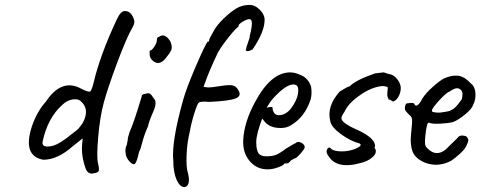

<svg xmlns="http://www.w3.org/2000/svg" viewBox="-20 -685 1952 780"><path d="M192 -92Q222 -99 276 -144Q279 -146 288 -153Q297 -160 300 -164Q303 -168 309 -175.5Q315 -183 318 -189Q345 -242 308 -274Q298 -284 275.5 -281Q253 -278 233 -259Q173 -205 153 -109Q149 -83 192 -92ZM361 19Q336 25 327 -3Q309 -54 314 -102L316 -123L277 -92Q214 -36 156 -36Q71 -51 109 -170Q130 -232 167 -273Q232 -370 313 -323Q338 -311 345 -313Q352 -315 360 -348Q387 -463 455 -607Q471 -642 489 -640Q511 -640 523 -610Q530 -594 520 -577Q494 -532 456 -430Q418 -328 402 -269.5Q386 -211 379 -129Q372 -47 378 -22.5Q384 2 381 9.5Q378 17 361 19Z M495 -96 499 -117Q498 -123 507 -150Q525 -190 555 -291Q555 -303 571 -304Q583 -308 589 -304.5Q595 -301 605 -285Q620 -270 602.5 -231Q585 -192 581 -171Q566 -138 558.5 -108Q551 -78 545 -68Q536 -27 528.5 -20Q521 -13 506.5 -28.5Q492 -44 490 -64Q488 -84 495 -96ZM627 -536Q650 -552 672 -517Q680 -497 677 -485.5Q674 -474 655 -451Q628 -415 601 -438Q589 -448 588 -463Q587 -478 589 -479Q597 -480 607.5 -496.5Q618 -513 617.5 -523.5Q617 -534 627 -536Z M1055 -604Q1055 -556 1006 -484Q985 -473 979 -480Q977 -482 980 -486Q980 -488 982 -496Q989 -518 992 -525.5Q995 -533 995 -541Q1012 -607 994 -607Q985 -608 967 -597.5Q949 -587 949 -580V-576Q944 -577 913.5 -539.5Q883 -502 866 -473Q827 -392 807 -332L823 -330Q837 -329 875.5 -335.5Q914 -342 928.5 -337Q943 -332 951.5 -312.5Q960 -293 934.5 -284Q909 -275 831 -271Q794 -274 788 -268Q782 -265 769.5 -225Q757 -185 751 -150Q740 -106 738 -55.5Q736 -5 743 16Q756 66 732 75Q712 77 698 46.5Q684 16 684 -32Q676 -108 724 -279Q738 -329 777 -419Q816 -509 824 -516Q828 -515 829 -517.5Q830 -520 830 -523Q830 -526 833.5 -532.5Q837 -539 843 -549.5Q849 -560 853 -568Q873 -597 903 -623Q933 -649 952.5 -657Q972 -665 994 -665Q1016 -665 1035.5 -645.5Q1055 -626 1055 -604Z M1087 -249Q1087 -235 1094 -226Q1101 -217 1112 -217Q1142 -217 1164 -247Q1186 -277 1190.5 -304Q1195 -331 1184 -339Q1160 -351 1116 -312Q1089 -287 1076 -268L1063 -247Q1071 -250 1079 -250.5Q1087 -251 1087 -249ZM1045 -203Q1021 -139 1021 -108Q1021 -77 1029.5 -63.5Q1038 -50 1061.5 -50Q1085 -50 1100 -55.5Q1115 -61 1143 -82L1177 -102Q1181 -102 1185 -107Q1194 -111 1206 -104Q1218 -97 1218 -86Q1216 -78 1200 -60Q1184 -42 1176 -41Q1162 -34 1161 -33H1162Q1153 -21 1144 -21H1136Q1132 -13 1109.5 -5Q1087 3 1067 3Q1023 3 994.5 -30.5Q966 -64 968 -114Q971 -188 1017 -272Q1081 -391 1159 -391Q1178 -391 1202 -380Q1233 -367 1244 -332Q1248 -303 1242 -281Q1218 -208 1160 -175Q1144 -165 1120 -165Q1073 -165 1052 -195Z M1539 -391Q1558 -384 1562 -384Q1581 -381 1595.5 -361Q1610 -341 1608 -322Q1606 -303 1596.5 -288.5Q1587 -274 1574 -272Q1580 -272 1562 -281L1559 -279Q1559 -283 1555.5 -289.5Q1552 -296 1554 -312.5Q1556 -329 1554.5 -331Q1553 -333 1540 -335Q1527 -337 1500.5 -328.5Q1474 -320 1448 -302Q1396 -268 1379 -230Q1367 -213 1367 -205Q1367 -186 1429 -158.5Q1491 -131 1502 -102Q1506 -90 1501 -85Q1502 -84 1503 -83Q1514 -65 1493.5 -46.5Q1473 -28 1437 -21Q1413 -14 1388 -14Q1338 -14 1315 -50Q1302 -67 1309.5 -79.5Q1317 -92 1328 -78Q1342 -70 1369 -70Q1396 -70 1423 -80Q1455 -94 1441 -102Q1403 -112 1364.5 -140.5Q1326 -169 1322 -192Q1306 -253 1360 -313Q1390 -332 1399 -334V-333Q1425 -360 1504 -387Q1534 -391 1539 -391Z M1853 -319Q1838 -336 1808 -314Q1798 -311 1778.5 -292Q1759 -273 1745 -254.5Q1731 -236 1736 -233Q1735 -231 1738.5 -230Q1742 -229 1747.5 -228.5Q1753 -228 1758 -227.5Q1763 -227 1767.5 -227.5Q1772 -228 1787.5 -230.5Q1803 -233 1807 -234.5Q1811 -236 1821 -242Q1833 -249 1856 -282Q1863 -309 1853 -319ZM1633 -265 1650 -267Q1664 -267 1664 -261Q1671 -248 1686 -268Q1691 -275 1696 -285Q1710 -307 1737.5 -331.5Q1765 -356 1783 -366Q1814 -380 1840 -377.5Q1866 -375 1893 -346Q1910 -333 1911.5 -306Q1913 -279 1902 -259Q1898 -244 1870.5 -221Q1843 -198 1820 -189Q1799 -184 1767 -182.5Q1735 -181 1725 -186Q1718 -190 1714 -173.5Q1710 -157 1707.5 -127.5Q1705 -98 1709 -91.5Q1713 -85 1717 -82Q1752 -46 1791 -78Q1803 -89 1817.5 -104Q1832 -119 1839 -125Q1847 -139 1873 -132Q1883 -123 1882.5 -115Q1882 -107 1874.5 -92Q1867 -77 1847.5 -59.5Q1828 -42 1813 -32Q1760 -4 1707 -24Q1668 -40 1656.5 -68.5Q1645 -97 1650 -142Q1655 -187 1654 -198Q1653 -209 1647.5 -214Q1642 -219 1637 -224Q1626 -235 1625 -241.5Q1624 -248 1626.5 -256.5Q1629 -265 1633 -265Z"/></svg>

Font: Caveat
Style: Regular
Weight: 400
Designer: Pablo Impallari
Foundry: Creative Lab NY
Version: Version 1.096; ttfautohint (v1.3)